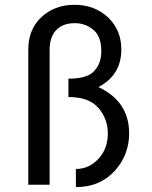

<svg xmlns="http://www.w3.org/2000/svg" viewBox="-20 -762 626 792"><path d="M96.7 0V-558.1Q96.7 -639.2 148.9 -689.5Q204.1 -742.2 287.6 -742.2Q370.6 -742.2 426.3 -689.5Q480.5 -637.7 480.5 -558.1Q480.5 -452.6 386.2 -402.8Q512.7 -343.3 512.7 -211.9Q512.7 -124 454.6 -58.6Q393.1 9.8 293 9.8V-64.9Q351.6 -64.9 392.1 -113.8Q424.8 -153.3 424.8 -211.9Q424.8 -271.5 386 -316.7Q347.2 -361.8 262.2 -361.8V-437.5Q334.5 -437.5 363.3 -463.9Q397.9 -495.6 397.9 -550.8Q397.9 -610.4 367.2 -637.2Q333.5 -666.5 288.6 -666.5Q237.3 -666.5 210 -635.7Q185.1 -607.9 184.6 -558.1V0Z"/></svg>

Font: Consola Mono
Style: Book
Weight: 400
Monospace: yes
Version: Version 2.001